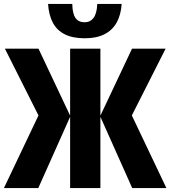

<svg xmlns="http://www.w3.org/2000/svg" viewBox="-28 -963 872 983"><path d="M595 -943Q591 -886 569 -847Q547 -808 506.5 -787.5Q466 -767 406 -767Q345 -767 304.5 -787Q264 -807 243 -846Q222 -885 218 -943H342Q343 -893 358.5 -871Q374 -849 405 -849Q434 -849 451 -871.5Q468 -894 470 -943ZM169 -372 -3 -714H169L331 -371V-714H486V-371L648 -714H820L647 -372L824 0H649L486 -365V0H331V-365L168 0H-8Z"/></svg>

Font: Noto Sans Display Condensed ExtraBold
Style: Regular
Weight: 800
Width: 3
Designer: Monotype Design Team
Foundry: Monotype Imaging Inc.
Version: Version 2.003